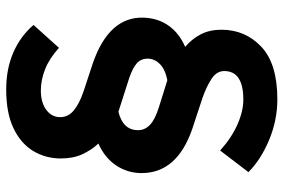

<svg xmlns="http://www.w3.org/2000/svg" viewBox="-164 -590 893 604"><g transform="rotate(-90 282.0 -287.5)"><path d="M272 139Q206 139 144 113Q82 87 43 48L111 -41Q151 -5 193 13.5Q235 32 271 32Q361 32 361 -28Q361 -52 336.5 -68Q312 -84 278 -96L178 -129Q40 -177 40 -288Q40 -332 64 -368Q88 -404 133 -424Q113 -445 99.5 -474Q86 -503 86 -542Q86 -590 109.5 -629Q133 -668 181 -691Q229 -714 303 -714Q368 -714 419.5 -691.5Q471 -669 506 -628L434 -548Q401 -578 367 -591.5Q333 -605 300 -605Q262 -605 239 -588Q216 -571 216 -544Q216 -519 237 -501.5Q258 -484 296 -471L384 -442Q533 -391 529 -281Q527 -235 503 -202Q479 -169 437 -151Q462 -130 476.5 -102Q491 -74 491 -37Q491 38 437.5 88.5Q384 139 272 139ZM326 -209Q329 -208 332 -207Q367 -214 383.5 -231Q400 -248 400 -269Q400 -290 385.5 -303Q371 -316 339 -327L236 -360Q234 -361 233 -361Q175 -347 175 -299Q175 -278 191.5 -262Q208 -246 246 -234Z"/></g></svg>

Font: Lexend SemiBold
Style: Regular
Weight: 600
Designer: Bonnie Shaver-Troup, Thomas Jockin
Foundry: Lexend
Version: Version 1.005; ttfautohint (v1.8.3)